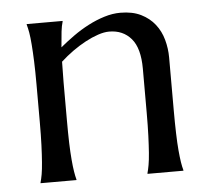

<svg xmlns="http://www.w3.org/2000/svg" viewBox="-43 -555 654 601"><g transform="rotate(-5 284.0 -255.0)"><path d="M411.1 -329.1Q411.1 -393.6 385.3 -423.8Q359.4 -454.1 315.9 -454.1Q300.3 -454.1 280.8 -447.5Q261.2 -440.9 240.7 -429.9Q220.2 -418.9 199.7 -404.3Q179.2 -389.6 161.1 -373L160.2 -309.1V-190.9Q160.2 -149.4 161.1 -118.4Q162.1 -87.4 164.1 -64.9Q166 -42.5 168.5 -27.3Q170.9 -12.2 173.8 -2V0H61V-2Q64 -12.2 66.7 -27.3Q69.3 -42.5 71 -64.9Q72.8 -87.4 74 -118.4Q75.2 -149.4 75.2 -190.9V-309.1Q75.2 -350.6 74 -381.6Q72.8 -412.6 71 -435.1Q69.3 -457.5 66.7 -472.7Q64 -487.8 61 -498V-500H173.8V-498Q169.9 -485.8 167.7 -467Q165.5 -448.2 163.1 -418Q183.1 -434.6 206.3 -451.2Q229.5 -467.8 254.4 -480.7Q279.3 -493.7 305.2 -501.7Q331.1 -509.8 356 -509.8Q394 -509.8 420.7 -496.6Q447.3 -483.4 464.1 -461.9Q481 -440.4 488.5 -412.8Q496.1 -385.3 496.1 -356.9V-190.9Q496.1 -149.4 497.1 -118.4Q498 -87.4 500 -64.9Q502 -42.5 504.4 -27.3Q506.8 -12.2 509.8 -2V0H397V-2Q399.9 -12.2 402.6 -27.3Q405.3 -42.5 407 -64.9Q408.7 -87.4 409.9 -118.4Q411.1 -149.4 411.1 -190.9Z"/></g></svg>

Font: Marcellus
Style: Regular
Weight: 400
Designer: Astigmatic (AOETI)
Foundry: Astigmatic (AOETI)
Version: Version 1.000